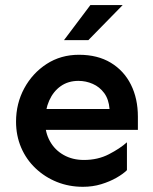

<svg xmlns="http://www.w3.org/2000/svg" viewBox="-20 -719 601 754"><path d="M305.7 14.6Q251 14.6 203.6 -4.4Q156.2 -23.4 119.6 -58.1Q83 -92.8 63 -139.6Q43 -186.5 43 -241.2Q43 -312.5 75.2 -372.1Q107.4 -431.6 163.1 -467.8Q218.8 -503.9 290 -503.9Q363.3 -503.9 415 -472.7Q466.8 -441.4 494.1 -386.7Q521.5 -332 521.5 -260.7V-209H149.4V-291H410.2Q407.2 -329.1 389.2 -353.5Q371.1 -377.9 344.2 -389.6Q317.4 -401.4 288.1 -401.4Q248 -401.4 218.8 -380.9Q189.5 -360.4 173.3 -324.2Q157.2 -288.1 157.2 -241.2Q157.2 -198.2 176.3 -164.1Q195.3 -129.9 230 -110.4Q264.6 -90.8 309.6 -90.8Q364.3 -90.8 407.7 -113.3Q451.2 -135.7 478.5 -160.2V-50.8Q463.9 -36.1 437.5 -21Q411.1 -5.9 377.4 4.4Q343.8 14.6 305.7 14.6ZM231.4 -561.5 335 -699.2H461.9L327.1 -561.5Z"/></svg>

Font: Sen SemiBold
Style: Regular
Weight: 600
Designer: Kosal Sen, Philatype
Foundry: Philatype
Version: Version 2.000;gftools[0.9.31]